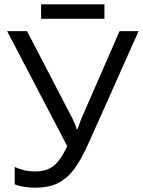

<svg xmlns="http://www.w3.org/2000/svg" viewBox="-20 -858 661 888"><path d="M143 10Q89 10 48 -5V-86Q93 -65 140 -65Q194 -65 226.5 -89.5Q259 -114 291 -182L13 -714H105L316 -308Q328 -284 335 -261H339Q353 -302 358 -313L533 -714H621L393 -203Q352 -112 319 -70.5Q286 -29 245 -9.5Q204 10 143 10ZM170 -838H463V-771H170Z"/></svg>

Font: Stephens Clock
Style: Regular
Weight: 400
Designer: Peter Wiegel (catfonts.de) with slight modifications by DT1.org
Version: Version 0.9.1